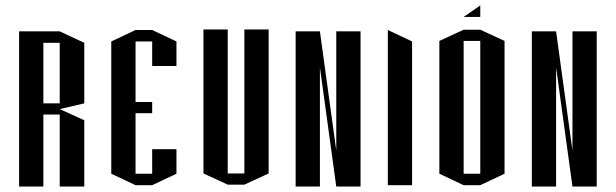

<svg xmlns="http://www.w3.org/2000/svg" viewBox="-20 -642 2258 704"><path d="M289 -485V-263L199 -242L289 -201V42H199V-222H139V42H50V-527H139H199ZM199 -263V-485H139V-263Z M388 -490 477 -532H538L627 -490V-400H538V-490H477V-289V-268H538V-227H477V-5H538V-95H627V-5L538 37H477L388 -5Z M876 -534H965V-6L876 35H815L726 -6V-534H815V-6H876Z M1064 42V-527H1153L1213 -90V-527H1302V42H1213L1153 -395V42Z M1402 -532 1491 -490V37H1402Z M1680 -580 1741 -622V-580ZM1741 -533 1830 -492V-5L1741 37H1680L1591 -5V-492L1680 -533ZM1741 -5V-492H1680V-5Z M1930 42V-527H2019L2079 -90V-527H2168V42H2079L2019 -395V42Z"/></svg>

Font: Frankia
Style: Regular
Weight: 400
Version: Version 001.000